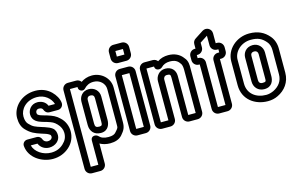

<svg xmlns="http://www.w3.org/2000/svg" viewBox="-106 -973 2315 1469"><g transform="rotate(-15 1051.5 -238.5)"><path d="M324 -370H273C260 -403 228 -418 196 -418C146 -418 119 -377 119 -342C119 -289 165 -272 195 -263L230 -253C270 -240 280 -236 303 -213C324 -192 336 -165 336 -138C336 -105 325 -80 298 -55C271 -30 240 -18 201 -18C136 -18 76 -59 63 -112H116C130 -78 162 -59 197 -59C244 -59 284 -91 284 -134C284 -156 278 -178 260 -192C246 -203 227 -211 203 -219L181 -226C132 -242 116 -246 85 -279C74 -291 66 -310 66 -341C66 -396 116 -457 203 -457C262 -457 310 -418 324 -370ZM197 -109C181 -109 168 -119 163 -130C159 -143 147 -162 122 -162H49C26 -162 8 -142 11 -120C19 -27 113 32 201 32C250 32 295 16 332 -17C369 -50 386 -93 386 -138C386 -179 370 -220 339 -249C310 -278 284 -288 244 -301L209 -311C177 -320 169 -327 169 -342C169 -355 178 -368 196 -368C215 -368 223 -360 226 -352C231 -338 243 -320 267 -320H335C360 -320 378 -342 376 -365C373 -399 353 -432 327 -458C293 -491 251 -507 203 -507C92 -507 16 -426 16 -341C16 -302 26 -269 49 -245C86 -206 116 -194 165 -178L187 -171C207 -165 222 -157 228 -152C230 -150 234 -146 234 -134C234 -125 224 -109 197 -109Z M524 -446C524 -418 558 -407 574 -423C595 -445 617 -458 652 -458C702 -458 740 -421 740 -377V-103C740 -66 741 -71 713 -39C703 -27 686 -20 655 -20C620 -20 597 -29 580 -48C564 -64 524 -63 524 -27V165H464V-451H524ZM527 -501H461C435 -501 414 -480 414 -454V168C414 194 435 215 461 215H527C553 215 574 194 574 168V10C597 23 625 30 655 30C694 30 729 19 751 -7C779 -39 790 -60 790 -103V-377C790 -451 726 -508 652 -508C617 -508 588 -497 565 -481C557 -492 544 -501 527 -501ZM602 -413C550 -413 524 -372 524 -335V-149C524 -102 553 -65 607 -65C669 -65 681 -119 681 -149V-335C681 -379 647 -413 602 -413ZM602 -363C621 -363 631 -353 631 -335V-149C631 -123 629 -115 607 -115C581 -115 574 -124 574 -149V-335C574 -350 582 -363 602 -363Z M875 -25V-451H935V-25ZM985 -22V-454C985 -480 964 -501 938 -501H872C846 -501 825 -480 825 -454V-22C825 4 846 25 872 25H938C964 25 985 4 985 -22ZM875 -598V-642H935V-598ZM985 -595V-645C985 -671 964 -692 938 -692H872C846 -692 825 -671 825 -645V-595C825 -569 846 -548 872 -548H938C964 -548 985 -569 985 -595Z M1335 -417C1342 -410 1346 -388 1346 -370V-25H1287V-335C1287 -382 1256 -413 1208 -413C1157 -413 1130 -370 1130 -335V-25H1070V-451H1130C1130 -417 1170 -413 1187 -430C1204 -448 1227 -457 1256 -457C1294 -457 1316 -445 1332 -421C1333 -420 1334 -418 1335 -417ZM1133 -501H1067C1041 -501 1020 -480 1020 -454V-22C1020 4 1041 25 1067 25H1133C1159 25 1180 4 1180 -22V-335C1180 -348 1189 -363 1208 -363C1232 -363 1237 -358 1237 -335V-22C1237 4 1258 25 1284 25H1349C1375 25 1396 4 1396 -22V-370C1396 -387 1398 -424 1373 -451C1346 -489 1305 -507 1256 -507C1225 -507 1195 -499 1171 -482C1163 -493 1149 -501 1133 -501Z M1475 -426H1469V-451H1475C1501 -451 1522 -472 1522 -498V-534V-535L1582 -574V-498C1582 -472 1603 -451 1629 -451H1640V-426H1629C1603 -426 1582 -405 1582 -379V-25H1522V-379C1522 -405 1501 -426 1475 -426ZM1632 -22V-376H1643C1669 -376 1690 -397 1690 -423V-454C1690 -480 1669 -501 1643 -501H1632V-579C1632 -616 1593 -639 1560 -619L1494 -576C1479 -567 1472 -552 1472 -536V-501H1466C1440 -501 1419 -480 1419 -454V-423C1419 -397 1440 -376 1466 -376H1472V-22C1472 4 1493 25 1519 25H1585C1611 25 1632 4 1632 -22Z M1904 -19C1824 -19 1761 -66 1761 -146V-336C1761 -398 1819 -457 1898 -457C1955 -457 1985 -441 2015 -406C2030 -389 2038 -366 2038 -336V-146C2038 -92 2008 -55 1963 -33C1943 -24 1924 -19 1904 -19ZM1904 31C1932 31 1959 26 1985 13C2044 -15 2088 -70 2088 -146V-336C2088 -376 2076 -411 2053 -438C2015 -483 1967 -507 1898 -507C1795 -507 1711 -430 1711 -336V-146C1711 -32 1804 31 1904 31ZM1901 -414C1848 -414 1821 -374 1821 -336V-146C1821 -102 1852 -65 1901 -65C1965 -65 1978 -115 1978 -148V-336C1978 -379 1945 -414 1901 -414ZM1901 -364C1917 -364 1928 -353 1928 -336V-148C1928 -121 1929 -115 1901 -115C1880 -115 1871 -126 1871 -146V-336C1871 -352 1878 -364 1901 -364Z"/></g></svg>

Font: DIN Rundschrift
Style: MittelKont
Weight: 400
Version: Version 1.027